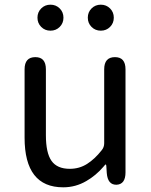

<svg xmlns="http://www.w3.org/2000/svg" viewBox="-20 -787 647 820"><path d="M250 13Q85 13 85 -199V-491Q85 -543 131 -543Q176 -543 176 -491V-210Q176 -134 200 -100Q224 -66 278 -66Q319 -66 352 -87Q385 -108 414 -145Q425 -158 425 -175V-491Q425 -543 471 -543Q516 -543 516 -491V-51Q516 0 478 2Q440 3 436 -48L434 -79Q433 -85 431.5 -85Q430 -85 421 -74Q389 -37 349 -14Q303 13 250 13ZM195.5 -656Q172 -656 156 -672Q140 -688 140 -711.5Q140 -735 156 -751Q172 -767 195.5 -767Q219 -767 235 -751Q251 -735 251 -711.5Q251 -688 235 -672Q219 -656 195.5 -656ZM410.5 -656Q387 -656 371 -672Q355 -688 355 -711.5Q355 -735 371 -751Q387 -767 410.5 -767Q434 -767 450 -751Q466 -735 466 -711.5Q466 -688 450 -672Q434 -656 410.5 -656Z"/></svg>

Font: Resource Han Rounded KR
Style: Regular
Weight: 400
Designer: Cyano Hao (round all glyphs); Ryoko NISHIZUKA 西塚涼子 (kana, bopomofo & ideographs); Paul D. Hunt (Latin, Greek & Cyrillic)
Foundry: Cyano Hao
Version: 0.990